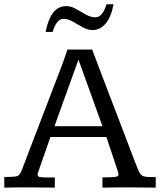

<svg xmlns="http://www.w3.org/2000/svg" viewBox="-25 -856 731 876"><path d="M-5.4 0V-48.3Q27.3 -48.8 42.2 -50.3Q57.1 -51.8 63.2 -59.1Q69.3 -66.4 75.7 -83.5Q76.7 -85.4 86.9 -112.5Q97.2 -139.6 113.8 -182.9Q130.4 -226.1 149.9 -277.3Q169.4 -328.6 189.2 -379.6Q209 -430.7 225.3 -473.9Q241.7 -517.1 252.2 -544.2Q262.7 -571.3 263.2 -573.2L282.7 -629.9H395.5Q395.5 -629.9 406 -602.1Q416.5 -574.2 433.8 -528.6Q451.2 -482.9 472.2 -428Q493.2 -373 514.4 -317.9Q535.6 -262.7 553.2 -216.1Q570.8 -169.4 582 -140.4Q593.3 -111.3 593.8 -109.9Q602.5 -86.9 608.4 -74.2Q614.3 -61.5 622.1 -55.9Q629.9 -50.3 644.5 -49.1Q659.2 -47.9 685.5 -47.9V0Q658.7 0 631.6 -0.5Q604.5 -1 575.7 -1Q544.4 -1 515.1 -1Q485.8 -1 442.4 0V-46.9Q453.6 -46.9 462.4 -46.9Q471.2 -46.9 478.5 -47.4Q500.5 -47.9 508.1 -50.5Q515.6 -53.2 515.6 -60.1Q515.6 -62.5 514.6 -66.7Q513.7 -70.8 512.2 -75.7L460.4 -231H205.1Q204.6 -230 199.2 -214.4Q193.8 -198.7 186 -176.3Q178.2 -153.8 170.2 -131.1Q162.1 -108.4 156.7 -93Q151.4 -77.6 151.4 -77.1Q146.5 -64.9 146.5 -59.6Q146.5 -50.3 156.5 -48.3Q166.5 -46.4 189.9 -46.4Q197.3 -46.4 206.1 -46.4Q214.8 -46.4 225.1 -46.4V0Q198.2 0 170.7 -0.5Q143.1 -1 115.7 -1Q85.9 -1 60.1 -1Q34.2 -1 -5.4 0ZM223.6 -280.3H442.4L333 -584ZM183.1 -710.4Q206.1 -828.1 276.9 -828.1Q298.8 -828.1 321.5 -815.4Q344.2 -802.7 366.7 -789.8Q389.2 -776.9 409.7 -776.9Q428.2 -776.9 440.7 -793.7Q453.1 -810.5 460.9 -836.4H492.7Q483.4 -781.7 458.3 -750.2Q433.1 -718.8 396.5 -718.8Q375.5 -718.8 352.3 -731.7Q329.1 -744.6 307.1 -757.3Q285.2 -770 266.6 -770Q247.6 -770 235.4 -753.9Q223.1 -737.8 215.3 -710.4Z"/></svg>

Font: Kameron
Style: Regular
Weight: 400
Designer: Vernon Adams
Foundry: Vernon Adams
Version: Version 1.100